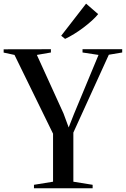

<svg xmlns="http://www.w3.org/2000/svg" viewBox="-36 -1006 674 1026"><path d="M247.5 -35V-291.5L41.5 -712.5L-16.5 -725V-742.5L236 -743V-725.5L161 -712.5L303.5 -399.5L331 -325L359 -396L490.5 -712.5L405 -725.5V-743H617V-725.5L545.5 -713.5L356 -297.5V-35L459 -18.5V0H145.5V-18.5ZM311.5 -798.5 291 -815 424 -986.5 488.5 -930.5Q476 -915 455.5 -896.2Q435 -877.5 410.5 -859Q386 -840.5 360.5 -824.8Q335 -809 312.5 -798.5Z"/></svg>

Font: Merriweather 144pt
Style: Regular
Weight: 400
Version: Version 2.100